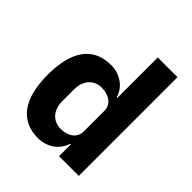

<svg xmlns="http://www.w3.org/2000/svg" viewBox="-205 -873 1018 1018"><g transform="rotate(45 304.0 -364.0)"><path d="M391 -88H386C378 -60 360 -35 336 -17C311 1 278 12 245 12C112 12 43 -84 43 -263C43 -442 112 -537 245 -537C313 -537 371 -496 386 -437H391V-740H539V0H391ZM294 -108C350 -108 391 -137 391 -185V-340C391 -388 350 -417 294 -417C238 -417 197 -375 197 -308V-217C197 -150 238 -108 294 -108Z"/></g></svg>

Font: Plexus Sans Bold
Style: Regular
Weight: 700
Version: Version 2.001;PS 002.001;hotconv 1.0.70;makeotf.lib2.5.58329